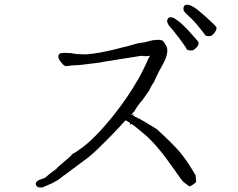

<svg xmlns="http://www.w3.org/2000/svg" viewBox="-20 -834 1040 838"><path d="M845 -720Q826 -744 811 -757Q798 -769 790 -777Q782 -785 781 -791Q780 -798 782 -805Q784 -810 789 -812Q794 -815 801 -813Q810 -812 820 -806Q834 -798 844 -790Q859 -778 878 -761Q922 -721 924 -716Q926 -711 924 -705Q922 -699 916 -691Q910 -683 905 -679.5Q900 -676 890 -676Q879 -677 876 -680Q876 -682 845 -720ZM767 -661Q740 -696 736 -701Q724 -714 717 -723Q712 -731 710 -738Q708 -744 712 -751Q714 -756 719 -758Q724 -760 731 -758Q740 -756 750 -748Q762 -740 772 -731Q786 -718 804 -699Q844 -655 846 -650Q848 -645 846 -639Q844 -633 837 -626Q830 -619 825 -616Q820 -613 808 -614Q796 -615 795 -619Q792 -627 767 -661ZM558 -335H563V-330H560Q574 -322 590 -315Q660 -274 666 -269Q730 -210 760 -176Q785 -147 808 -111Q826 -83 834 -68L836 -40Q827 -29 807 -20Q790 -33 783 -38Q775 -43 737 -99Q666 -201 612 -247Q565 -287 552 -294V-291H547V-296H550Q537 -303 528 -309Q481 -256 406 -183Q393 -170 368 -149Q315 -109 290 -91Q281 -85 268 -74Q253 -65 247 -59Q233 -47 209 -35Q184 -24 168 -17Q157 -14 147 -17Q137 -21 136 -32Q136 -38 143 -44Q149 -49 163 -53Q173 -55 179 -60Q187 -67 199 -77Q230 -99 231 -103Q235 -107 257 -126Q271 -137 281 -146Q291 -155 292 -157Q293 -161 302 -165Q313 -171 322 -178Q390 -222 483 -340Q537 -409 580 -483Q603 -522 629 -581Q632 -586 635 -591Q628 -589 620 -589Q609 -589 607 -589Q604 -591 594 -590L436 -565Q434 -564 416 -561Q336 -551 335 -551Q333 -551 323 -550Q292 -549 279.5 -546.5Q267 -544 262 -547Q257 -550 250 -558Q243 -566 238 -575Q233 -584 235 -592Q237 -600 247 -602Q257 -604 271 -603Q285 -602 291 -602Q304 -599 317 -598Q317 -598 341 -597Q359 -597 361 -597Q414 -602 479 -618Q533 -632 536 -632Q578 -645 594 -647Q615 -649 629 -654Q644 -659 663 -660Q676 -661 687 -658Q692 -656 697 -648Q699 -646 701 -640Q705 -636 708 -629Q712 -617 709 -600Q704 -576 691 -554Q672 -520 660 -494Q657 -487 652 -476Q641 -461 633 -443Q627 -431 622 -426L621 -425Q609 -407 606 -403Q596 -390 585 -377Q572 -359 571 -357Q569 -351 568 -349H567Q560 -341 553 -334Q555 -333 558 -331Z"/></svg>

Font: ToneOZ-Pinyin-Tsuipita-TC
Style: Regular
Weight: 400
Designer: ÂÆ£ÂøóÂáåJeffrey Xuan(jeffreyx@gmail.com, ToneOZ.com) ÈòøÂù§(cjkFonts)
Foundry: ToneOZ
Version: Version 0.24071